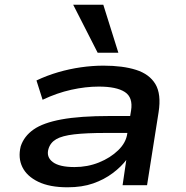

<svg xmlns="http://www.w3.org/2000/svg" viewBox="-20 -787 790 816"><path d="M267 9Q191 9 142.5 -14.5Q94 -38 75 -77Q56 -116 68 -165Q82 -208 122.5 -236.5Q163 -265 241.5 -279.5Q320 -294 447 -294H555L545 -222H429Q346 -222 295 -216Q244 -210 219 -195.5Q194 -181 186 -154Q176 -120 204 -98.5Q232 -77 297 -77Q352 -77 400.5 -96.5Q449 -116 482.5 -148.5Q516 -181 521 -220L537 -317Q546 -373 510.5 -396Q475 -419 400 -419Q344 -419 283 -405.5Q222 -392 161 -363L135 -445Q179 -466 227 -480Q275 -494 324 -501Q373 -508 420 -508Q502 -508 558.5 -490Q615 -472 640.5 -429.5Q666 -387 654 -310L605 0H501L517 -109L519 -110Q496 -79 459.5 -51.5Q423 -24 376 -7.5Q329 9 267 9ZM395 -563 291 -767H419L483 -563Z"/></svg>

Font: Nunito Sans 7pt Expanded SemiBold
Style: Italic
Weight: 600
Width: 7
Italic angle: -9°
Designer: Vernon Adams
Foundry: Vernon Adams
Version: Version 3.101;gftools[0.9.27]